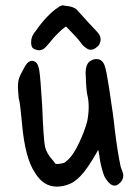

<svg xmlns="http://www.w3.org/2000/svg" viewBox="-20 -693 530 726"><path d="M446.3 -31.2Q446.3 -10.7 430.7 1Q421.9 8.8 413.1 8.8Q398.4 8.8 383.8 -11.7Q374 -25.4 373 -30.3Q359.4 -69.3 355.5 -105.5Q352.5 -120.1 351.6 -126Q348.6 -123 344.7 -114.3Q308.6 -51.8 284.2 -27.3Q266.6 -8.8 249 0Q221.7 12.7 195.3 12.7Q143.6 12.7 112.3 -40Q75.2 -93.8 63.5 -222.7Q62.5 -228.5 59.1 -266.6Q55.7 -304.7 50.8 -321.3Q47.9 -351.6 47.9 -363.3Q47.9 -375 48.8 -381.8Q49.8 -397.5 64.5 -423.8Q76.2 -447.3 84 -455.1Q91.8 -462.9 100.6 -462.9Q110.4 -462.9 117.7 -455.6Q125 -448.2 128.9 -424.3Q132.8 -400.4 139.6 -292V-291Q144.5 -164.1 150.4 -137.7Q156.2 -112.3 179.7 -86.9L190.4 -73.2H202.1Q216.8 -75.2 221.7 -77.1Q228.5 -80.1 242.2 -93.8Q259.8 -112.3 279.3 -153.3Q298.8 -194.3 309.6 -233.4Q315.4 -262.7 315.4 -288.6Q315.4 -314.5 309.6 -336.9Q307.6 -347.7 306.2 -367.2Q304.7 -386.7 304.7 -399.4Q303.7 -407.2 303.7 -415Q303.7 -454.1 324.2 -463.9Q334 -469.7 344.7 -469.7Q370.1 -469.7 377.9 -437.5Q382.8 -422.9 392.6 -359.4Q409.2 -252.9 414.1 -202.1Q424.8 -116.2 435.5 -66.4Q436.5 -59.6 440.4 -51.8Q446.3 -35.2 446.3 -31.2ZM227.5 -670.9Q257.8 -668.9 270.5 -656.2Q274.4 -652.3 316.4 -605.5Q352.5 -568.4 356.4 -560.5Q360.4 -552.7 360.4 -544.9Q360.4 -535.2 355.5 -524.4Q350.6 -517.6 341.3 -511.2Q332 -504.9 323.2 -504.9Q316.4 -504.9 311.5 -507.8Q293 -518.6 285.2 -532.2Q278.3 -542 260.7 -560.5Q243.2 -579.1 239.7 -582.5Q236.3 -585.9 235.4 -586.9Q230.5 -591.8 229.5 -592.8Q215.8 -584 197.3 -565.4Q181.6 -549.8 168 -532.2Q153.3 -513.7 145 -508.3Q136.7 -502.9 127.9 -502.9Q124 -502.9 120.1 -503.9Q108.4 -506.8 103.5 -511.7Q97.7 -517.6 97.7 -534.2Q97.7 -556.6 115.2 -576.2Q136.7 -607.4 159.7 -630.9Q182.6 -654.3 197.3 -663.1Q207 -670.9 212.9 -671.9Q214.8 -672.9 217.8 -672.9Q220.7 -672.9 227.5 -670.9Z"/></svg>

Font: JasonHandwriting2
Style: SemiBold
Weight: 600
Version: Version 1.04.7